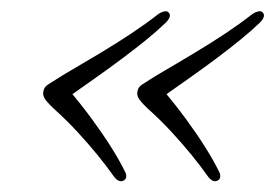

<svg xmlns="http://www.w3.org/2000/svg" viewBox="-20 -411 498 348"><path d="M59 -247Q60.5 -253.5 67 -257.8Q73.5 -262 93.5 -274.5Q132 -297 162.8 -315.5Q193.5 -334 219 -351Q244.5 -368 267 -385.5Q272 -389 277.5 -390.2Q283 -391.5 285.5 -388.5Q289 -385 287.5 -380.2Q286 -375.5 280.5 -370Q266 -356 246.8 -340.2Q227.5 -324.5 204.2 -307Q181 -289.5 154.5 -270.8Q128 -252 99.5 -232L104 -249Q126.5 -222.5 146 -196Q165.5 -169.5 181 -145Q196.5 -120.5 206.5 -100Q209 -95.5 208.8 -91Q208.5 -86.5 204.5 -84Q200 -81.5 195.8 -83.2Q191.5 -85 188 -89Q173.5 -109.5 157 -129.8Q140.5 -150 121 -171.2Q101.5 -192.5 76.5 -215Q63 -228 60 -234.2Q57 -240.5 59 -247ZM229.5 -247Q231 -253.5 237.5 -257.8Q244 -262 264 -274.5Q302.5 -297 333.2 -315.5Q364 -334 389.5 -351Q415 -368 437.5 -385.5Q442.5 -389 448 -390.2Q453.5 -391.5 456 -388.5Q459.5 -385 458 -380.2Q456.5 -375.5 451 -370Q436.5 -356 417.2 -340.2Q398 -324.5 374.8 -307Q351.5 -289.5 325 -270.8Q298.5 -252 270 -232L274.5 -249Q297 -222.5 316.5 -196Q336 -169.5 351.5 -145Q367 -120.5 377 -100Q379.5 -95.5 379.2 -91Q379 -86.5 375 -84Q370.5 -81.5 366.2 -83.2Q362 -85 358.5 -89Q344 -109.5 327.5 -129.8Q311 -150 291.5 -171.2Q272 -192.5 247 -215Q233.5 -228 230.5 -234.2Q227.5 -240.5 229.5 -247Z"/></svg>

Font: Fraunces 72pt Soft Wonky ExtraLight
Style: Italic
Weight: 250
Italic angle: -16°
Version: Version 1.000;[b76b70a41]